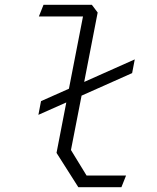

<svg xmlns="http://www.w3.org/2000/svg" viewBox="-20 -785 660 805"><path d="M141 -303.5 258 -355.5 217 -144 308.5 0H489L508.5 -49H343L277.5 -156L322 -384L534 -478.5L545 -536L333 -441.5L389.5 -732.5L365 -765H162.5L143 -716H328L269 -413L152 -361Z"/></svg>

Font: Monaspace Krypton ExtraLight
Style: Italic
Weight: 200
Italic angle: -11°
Designer: Riley Cran & the Lettermatic Team
Foundry: Lettermatic
Version: Version 1.101 (Monaspace Krypton)